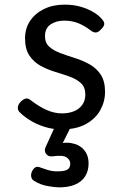

<svg xmlns="http://www.w3.org/2000/svg" viewBox="-20 -539 524 828"><path d="M246 19Q206 19 170.5 7.5Q135 -4 107.5 -21.5Q80 -39 63 -57Q56 -65 57 -77Q58 -89 71 -102Q82 -112 91 -114Q100 -116 111 -108Q147 -80 180.5 -65Q214 -50 247 -50Q276 -50 298.5 -59Q321 -68 334.5 -86.5Q348 -105 348 -131Q348 -163 329 -180.5Q310 -198 280.5 -208.5Q251 -219 218 -229Q185 -239 155.5 -255Q126 -271 107 -299Q88 -327 88 -374Q88 -416 109.5 -448.5Q131 -481 169.5 -500Q208 -519 258 -519Q297 -519 328 -510Q359 -501 382.5 -487Q406 -473 420 -456Q431 -444 429.5 -434Q428 -424 416 -413Q405 -400 394.5 -399Q384 -398 372 -407Q345 -428 317.5 -439Q290 -450 257 -450Q222 -450 198 -433.5Q174 -417 174 -383Q174 -354 192.5 -337.5Q211 -321 240.5 -310Q270 -299 303.5 -288.5Q337 -278 366.5 -261.5Q396 -245 414.5 -217Q433 -189 433 -143Q433 -101 412.5 -64Q392 -27 350.5 -4Q309 19 246 19ZM234 269Q218 269 186 263.5Q154 258 127 241Q116 234 114.5 222.5Q113 211 118 200Q125 186 134 182Q143 178 156 184Q167 188 186 194Q205 200 227 200Q258 200 270.5 192.5Q283 185 283 166Q283 151 267.5 140Q252 129 208 135Q197 136 191 134Q185 132 179 125Q174 118 173.5 111Q173 104 176 97L226 -13H296L237 105L207 89Q252 72 287 78Q322 84 342 107Q362 130 362 166Q362 198 347.5 221Q333 244 305 256.5Q277 269 234 269Z"/></svg>

Font: Playwrite NG Modern
Style: Regular
Weight: 400
Designer: Veronika Burian, José Scaglione
Foundry: TypeTogether
Version: Version 1.002